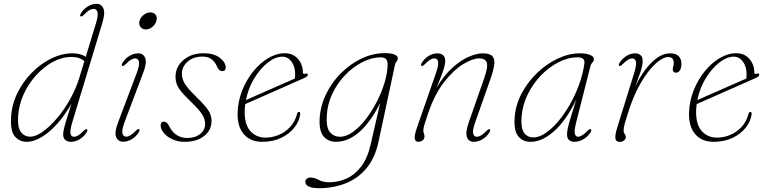

<svg xmlns="http://www.w3.org/2000/svg" viewBox="-20 -737 4030 1008"><path d="M517.5 -617 360.5 -98.5Q347 -54 350 -36.5Q353 -19 368.5 -19Q378.5 -19 390.2 -25.8Q402 -32.5 418.5 -49.5Q430 -61 436 -58.5Q442 -56 435.5 -44Q421.5 -20 398.8 -6.2Q376 7.5 353 7.5Q335 7.5 323.2 -2Q311.5 -11.5 311.5 -31Q311.5 -42.5 315.5 -60.2Q319.5 -78 329 -109.2Q338.5 -140.5 355 -192Q298.5 -95.5 235.8 -44Q173 7.5 120.5 7.5Q83 7.5 58.5 -20.2Q34 -48 38 -118.5Q41 -186 70.5 -246.8Q100 -307.5 146.8 -355Q193.5 -402.5 249.2 -429.8Q305 -457 360 -457Q404.5 -457 430 -438.5L483 -612Q496.5 -655.5 491.8 -673Q487 -690.5 471 -690.5Q461.5 -690.5 449.5 -683.8Q437.5 -677 421 -660Q409.5 -648.5 403.5 -651Q397.5 -653.5 404 -665.5Q418 -689.5 440.8 -703.2Q463.5 -717 486.5 -717Q512.5 -717 522.8 -692.5Q533 -668 517.5 -617ZM75 -123Q71.5 -68.5 89.8 -44Q108 -19.5 139 -19.5Q167.5 -19.5 204 -45.2Q240.5 -71 278 -114.8Q315.5 -158.5 346.8 -213.8Q378 -269 396 -327.5L423 -416Q398.5 -438 354 -438Q305.5 -438 257.2 -411.8Q209 -385.5 168.8 -341Q128.5 -296.5 103.2 -240Q78 -183.5 75 -123Z M745 -582.5Q727 -582.5 717.2 -595.8Q707.5 -609 712.5 -627Q718 -646.5 734.5 -659.2Q751 -672 769 -672Q788 -672 797.2 -659.2Q806.5 -646.5 801 -627Q796 -609 780 -595.8Q764 -582.5 745 -582.5ZM634.5 -97.5Q618.5 -55 622.8 -37.2Q627 -19.5 642.5 -19.5Q652.5 -19.5 664.2 -26.2Q676 -33 692.5 -50Q704 -61.5 710 -59Q716 -56.5 709.5 -44.5Q695.5 -20.5 672.8 -6.8Q650 7 627 7Q599.5 7 589.8 -17.5Q580 -42 599 -92L697.5 -352.5Q713.5 -395.5 709.5 -413Q705.5 -430.5 689.5 -430.5Q680 -430.5 668 -423.8Q656 -417 639.5 -400Q628 -388.5 622 -391Q616 -393.5 622.5 -405.5Q636.5 -429.5 659.2 -443.2Q682 -457 705 -457Q732.5 -457 742.2 -432.8Q752 -408.5 733 -358Z M962.5 -12.5Q1004.5 -12.5 1030.8 -33.5Q1057 -54.5 1057 -87Q1057 -110 1042 -135Q1027 -160 981 -204Q949 -235 931.8 -256Q914.5 -277 908 -295Q901.5 -313 901.5 -335Q901.5 -385 942.2 -421.2Q983 -457.5 1050.5 -457.5Q1103 -457.5 1134 -433.5Q1165 -409.5 1165 -382.5Q1165 -363.5 1146 -363.5Q1130 -363.5 1120 -386.5Q1109 -412 1090.8 -426Q1072.5 -440 1044.5 -440Q995 -440 965 -413.5Q935 -387 935 -349.5Q935 -324 949.2 -299.2Q963.5 -274.5 1008.5 -230.5Q1041.5 -198.5 1059.2 -177Q1077 -155.5 1083.8 -138.2Q1090.5 -121 1090.5 -101.5Q1090.5 -54.5 1052.5 -23.5Q1014.5 7.5 948 7.5Q913 7.5 884.8 -5.8Q856.5 -19 840 -39Q823.5 -59 823.5 -78.5Q823.5 -98.5 840.5 -98.5Q847 -98.5 854 -93.8Q861 -89 867.5 -75.5Q884.5 -42 909 -27.2Q933.5 -12.5 962.5 -12.5Z M1556 -136.5Q1551.5 -101 1525.8 -67.8Q1500 -34.5 1456.8 -13.5Q1413.5 7.5 1356 7.5Q1294 7.5 1259.2 -33.5Q1224.5 -74.5 1227.5 -148.5Q1230 -208.5 1252.2 -263.8Q1274.5 -319 1310 -362.8Q1345.5 -406.5 1388.5 -432Q1431.5 -457.5 1475.5 -457.5Q1519 -457.5 1544.5 -427.5Q1570 -397.5 1570 -357.5Q1570 -346 1582.5 -350Q1596 -354.5 1596 -344Q1596 -339.5 1591.2 -335.5Q1586.5 -331.5 1572 -325Q1553.5 -317 1521.8 -302.8Q1490 -288.5 1452.2 -272Q1414.5 -255.5 1377.8 -239.2Q1341 -223 1311.5 -210Q1282 -197 1267.5 -190.5Q1265.5 -177.5 1265 -164.5Q1261 -89 1292 -51.8Q1323 -14.5 1374.5 -14.5Q1409 -14.5 1443 -28.5Q1477 -42.5 1503 -70.2Q1529 -98 1539.5 -139Q1542 -149.5 1549 -149.5Q1557.5 -149.5 1556 -136.5ZM1462.5 -439.5Q1426 -439.5 1386.5 -408.8Q1347 -378 1315.2 -326.2Q1283.5 -274.5 1271 -211.5Q1289.5 -220 1321.8 -234Q1354 -248 1391.8 -264.8Q1429.5 -281.5 1465.5 -297.2Q1501.5 -313 1528 -324.5Q1529.5 -333 1529.5 -348.5Q1529.5 -387 1510.5 -413.2Q1491.5 -439.5 1462.5 -439.5Z M1967 8Q1948.5 94 1902.8 147.8Q1857 201.5 1793 226.2Q1729 251 1656 251Q1617 251 1600 241.8Q1583 232.5 1583 218Q1583 208 1590.5 201.5Q1598 195 1610 195Q1629.5 195 1653.2 207.5Q1677 220 1708 220Q1755.5 220 1799 200.5Q1842.5 181 1875.8 137.8Q1909 94.5 1925.5 23L1976 -196.5Q1927 -98 1867.8 -45.2Q1808.5 7.5 1743.5 7.5Q1703.5 7.5 1679.2 -20.5Q1655 -48.5 1658 -112Q1661.5 -179.5 1691.2 -241.5Q1721 -303.5 1769.5 -352.2Q1818 -401 1877.8 -429.5Q1937.5 -458 2000.5 -458Q2033.5 -458 2051 -450.8Q2068.5 -443.5 2068.5 -432Q2068.5 -421.5 2062.5 -415.2Q2056.5 -409 2054 -398.5ZM1695.5 -128Q1692 -66 1712.8 -42.5Q1733.5 -19 1764.5 -19Q1798 -19 1833 -44.2Q1868 -69.5 1900.5 -111.5Q1933 -153.5 1958.8 -204Q1984.5 -254.5 1999.8 -306Q2015 -357.5 2015 -400.5Q2015 -436 1980 -436Q1932 -436 1883.2 -411.2Q1834.5 -386.5 1793 -343.8Q1751.5 -301 1725 -245.5Q1698.5 -190 1695.5 -128Z M2193 -391Q2187 -393.5 2193.5 -405.5Q2207.5 -429.5 2230.2 -443.2Q2253 -457 2276 -457Q2294 -457 2305.8 -447.5Q2317.5 -438 2317.5 -418.5Q2317.5 -407 2314 -391.2Q2310.5 -375.5 2300.5 -348.2Q2290.5 -321 2271 -275Q2311 -342 2355.8 -382Q2400.5 -422 2442.2 -439.5Q2484 -457 2514.5 -457Q2552.5 -457 2565.8 -441.2Q2579 -425.5 2574.5 -395.2Q2570 -365 2554.5 -321L2475.5 -97Q2460 -54 2464 -36.5Q2468 -19 2483.5 -19Q2493.5 -19 2505.2 -25.8Q2517 -32.5 2533.5 -49.5Q2545 -61 2551 -58.5Q2557 -56 2550.5 -44Q2536.5 -20 2513.8 -6.2Q2491 7.5 2468 7.5Q2440.5 7.5 2431.5 -16.8Q2422.5 -41 2440 -91.5L2521.5 -325Q2543 -386 2535.5 -408.2Q2528 -430.5 2496 -430.5Q2461.5 -430.5 2412 -400.5Q2362.5 -370.5 2313.2 -308.2Q2264 -246 2230 -149Q2218 -113.5 2212 -94.8Q2206 -76 2204.2 -67.2Q2202.5 -58.5 2202.5 -53Q2202.5 -42 2205.5 -36.2Q2208.5 -30.5 2208.5 -21Q2208.5 -8 2199 -0.2Q2189.5 7.5 2176.5 7.5Q2160.5 7.5 2157.5 -9.2Q2154.5 -26 2170 -70L2268.5 -352.5Q2283.5 -395.5 2280 -413Q2276.5 -430.5 2260.5 -430.5Q2251 -430.5 2239 -423.8Q2227 -417 2210.5 -400Q2199 -388.5 2193 -391Z M3005.5 -97Q2994 -52.5 2997.8 -35.8Q3001.5 -19 3014.5 -19Q3033.5 -19 3064 -49.5Q3075.5 -61 3081.5 -58.5Q3087.5 -56 3081 -44Q3067 -20 3043.2 -6.2Q3019.5 7.5 2996.5 7.5Q2978.5 7.5 2967.8 -1.5Q2957 -10.5 2957 -31Q2957 -44 2960.5 -62Q2964 -80 2974.5 -115Q2985 -150 3005.5 -214Q2952.5 -105.5 2889.8 -49Q2827 7.5 2765.5 7.5Q2724 7.5 2700.5 -22Q2677 -51.5 2682 -120.5Q2686.5 -185.5 2718.2 -245.8Q2750 -306 2799.5 -353.8Q2849 -401.5 2907.8 -429.2Q2966.5 -457 3024.5 -457Q3059.5 -457 3078.8 -448.2Q3098 -439.5 3098 -426.5Q3098 -417 3090.5 -409.2Q3083 -401.5 3080.5 -392.5ZM2718.5 -126.5Q2713.5 -66 2730.8 -40.8Q2748 -15.5 2781 -15.5Q2810 -15.5 2843.5 -37.8Q2877 -60 2910 -99Q2943 -138 2971.5 -187.8Q3000 -237.5 3020.2 -293Q3040.5 -348.5 3048 -404Q3052.5 -436 3013 -436Q2962.5 -436 2912.5 -410.5Q2862.5 -385 2820.2 -341.2Q2778 -297.5 2750.8 -242Q2723.5 -186.5 2718.5 -126.5Z M3231.5 -391Q3225.5 -393.5 3232 -405.5Q3246 -429.5 3268.8 -443.2Q3291.5 -457 3314.5 -457Q3332 -457 3343 -447.2Q3354 -437.5 3354 -417.5Q3354 -392.5 3341.2 -355.2Q3328.5 -318 3314.5 -281.5Q3337.5 -330.5 3367.2 -370.2Q3397 -410 3430.2 -433.5Q3463.5 -457 3498 -457Q3528.5 -457 3543 -442Q3557.5 -427 3557.5 -402Q3557.5 -380.5 3549.5 -368Q3541.5 -355.5 3529.5 -355.5Q3512 -355.5 3512 -372.5Q3512 -380.5 3514.5 -388.2Q3517 -396 3517 -406Q3517 -420 3510.8 -428.8Q3504.5 -437.5 3488.5 -437.5Q3459.5 -437.5 3420.2 -401.5Q3381 -365.5 3342.8 -299.2Q3304.5 -233 3276.5 -142Q3265.5 -107.5 3259.8 -87.8Q3254 -68 3254 -53Q3254 -40 3259.8 -33.2Q3265.5 -26.5 3265.5 -16.5Q3265.5 -7 3256 0.5Q3246.5 8 3233.5 8Q3215 8 3211.2 -8.5Q3207.5 -25 3220.5 -67.5L3309 -352.5Q3322.5 -395.5 3318.8 -413Q3315 -430.5 3299 -430.5Q3289.5 -430.5 3277.5 -423.8Q3265.5 -417 3249 -400Q3237.5 -388.5 3231.5 -391Z M3926 -136.5Q3921.5 -101 3895.8 -67.8Q3870 -34.5 3826.8 -13.5Q3783.5 7.5 3726 7.5Q3664 7.5 3629.2 -33.5Q3594.5 -74.5 3597.5 -148.5Q3600 -208.5 3622.2 -263.8Q3644.5 -319 3680 -362.8Q3715.5 -406.5 3758.5 -432Q3801.5 -457.5 3845.5 -457.5Q3889 -457.5 3914.5 -427.5Q3940 -397.5 3940 -357.5Q3940 -346 3952.5 -350Q3966 -354.5 3966 -344Q3966 -339.5 3961.2 -335.5Q3956.5 -331.5 3942 -325Q3923.5 -317 3891.8 -302.8Q3860 -288.5 3822.2 -272Q3784.5 -255.5 3747.8 -239.2Q3711 -223 3681.5 -210Q3652 -197 3637.5 -190.5Q3635.5 -177.5 3635 -164.5Q3631 -89 3662 -51.8Q3693 -14.5 3744.5 -14.5Q3779 -14.5 3813 -28.5Q3847 -42.5 3873 -70.2Q3899 -98 3909.5 -139Q3912 -149.5 3919 -149.5Q3927.5 -149.5 3926 -136.5ZM3832.5 -439.5Q3796 -439.5 3756.5 -408.8Q3717 -378 3685.2 -326.2Q3653.5 -274.5 3641 -211.5Q3659.5 -220 3691.8 -234Q3724 -248 3761.8 -264.8Q3799.5 -281.5 3835.5 -297.2Q3871.5 -313 3898 -324.5Q3899.5 -333 3899.5 -348.5Q3899.5 -387 3880.5 -413.2Q3861.5 -439.5 3832.5 -439.5Z"/></svg>

Font: Fraunces 9pt S000 Thin
Style: Italic
Weight: 100
Italic angle: -16°
Version: Version 1.000; ttfautohint (v1.8.3)